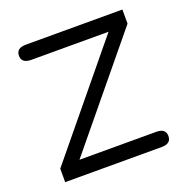

<svg xmlns="http://www.w3.org/2000/svg" viewBox="-114 -728 816 836"><g transform="rotate(-20 294.0 -310.5)"><path d="M48.8 0V-62.5L450.2 -550.8H92.8Q47.9 -550.8 47.9 -585.9Q47.9 -621.1 92.8 -621.1H540V-555.7L140.6 -70.3H496.1Q540 -70.3 540 -35.2Q540 0 496.1 0Z"/></g></svg>

Font: Jura
Style: DemiBold
Weight: 600
Version: Version 2.5